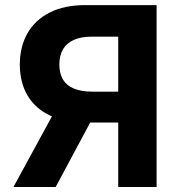

<svg xmlns="http://www.w3.org/2000/svg" viewBox="-20 -748 693 768"><path d="M606.4 0H452.9V-601.4H349.6Q305.2 -601.7 275.9 -588.7Q246.6 -575.8 232.1 -551Q217.7 -526.2 217.2 -489.8Q217.7 -453.7 232 -429.7Q246.4 -405.7 275.6 -393.7Q304.8 -381.6 348.8 -381.4H515.8V-257.8H323.6Q240.3 -257.8 181.1 -285.4Q121.8 -313.1 90.6 -365.2Q59.5 -417.4 59.2 -489.8Q59.5 -561.9 90.1 -615.2Q120.8 -668.6 179.2 -698Q237.5 -727.5 320.3 -727.5H606.4ZM214.3 -331.2H380.1L202.7 0H33.8Z"/></svg>

Font: Inter Tight
Style: Regular
Weight: 400
Designer: Rasmus Andersson
Foundry: rsms
Version: Version 3.002